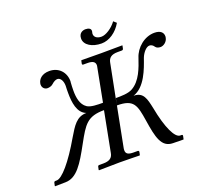

<svg xmlns="http://www.w3.org/2000/svg" viewBox="-136 -972 1212 1135"><g transform="rotate(-20 470.0 -404.5)"><path d="M832 1 833 -1 837 -20C838 -25 835 -28 831 -28H822C789 -28 752 -103 727 -236C714 -296 705 -343 643 -343C720 -368 755 -470 777 -533C788 -562 812 -590 832 -590C844 -590 854 -583 861 -572C867 -563 880 -559 892 -559C911 -559 935 -576 939 -601C940 -604 940 -607 940 -610C940 -631 926 -651 885 -651C822 -651 765 -602 747 -544C728 -488 703 -413 644 -381C617 -366 573 -366 540 -366L532 -330L580 -574C585 -602 602 -618 643 -618H669C674 -618 678 -621 679 -626L683 -645L681 -646C681 -646 587 -645 552 -645C513 -645 426 -646 426 -646L424 -645L420 -626C419 -621 422 -618 427 -618H453C486 -618 501 -608 501 -587C501 -583 500 -579 499 -574L459 -366C426 -366 381 -366 360 -381C326 -404 319 -449 319 -493C319 -511 320 -528 321 -544C321 -547 322 -550 322 -552C322 -607 284 -651 224 -651C176 -651 154 -624 150 -601C149 -598 149 -595 149 -592C149 -572 164 -559 181 -559C193 -559 208 -563 217 -572C229 -583 242 -590 253 -590C273 -590 286 -565 286 -537V-533C285 -520 285 -506 285 -491C285 -432 293 -363 346 -343C284 -343 257 -296 221 -236C144 -103 78 -28 45 -28H36C32 -28 28 -25 27 -20L23 -1L24 1L90 0C162 -1 204 -70 264 -180C320 -282 344 -323 450 -323L451 -330L401 -71C396 -43 379 -28 338 -28H312C307 -28 304 -25 303 -20L299 -1L301 1C301 1 394 -1 430 -1C469 -1 556 1 556 1L558 -1L562 -20C562 -25 559 -28 555 -28H528C495 -28 481 -37 481 -58C481 -62 481 -67 482 -71L531 -323C637 -323 646 -282 662 -180C679 -70 694 -1 766 0ZM698 -782 680 -798C654 -762 612 -736 585 -736C556 -736 540 -750 540 -769C540 -778 543 -779 543 -789C543 -802 530 -810 510 -810C495 -810 467 -803 467 -766C467 -726 513 -698 572 -698C620 -698 669 -731 698 -782Z"/></g></svg>

Font: Libertinus Serif
Style: Italic
Weight: 400
Italic angle: -12°
Designer: Philipp H. Poll, Khaled Hosny
Foundry: Caleb Maclennan
Version: Version 7.050;RELEASE